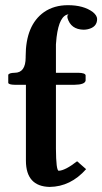

<svg xmlns="http://www.w3.org/2000/svg" viewBox="-20 -717 399 749"><path d="M198.2 -386.2V-137.2Q198.7 -51.8 209 -50.8Q234.4 -51.8 280.8 -87.9L315.9 -57.1Q255.4 11.2 173.8 12.2Q81.5 10.3 81.1 -89.8V-386.2H38.1Q13.2 -386.7 12.2 -394V-424.8Q14.6 -432.6 37.1 -433.1Q80.1 -433.1 80.1 -493.2V-494.1V-497.1Q80.1 -619.1 151.9 -669.9Q190.9 -696.8 245.1 -696.8Q306.2 -696.8 342.3 -669.9Q358.4 -656.7 358.9 -643.1Q358.9 -611.3 322.8 -603Q314 -601.1 306.2 -601.1Q256.3 -602.1 243.2 -647Q241.2 -658.7 248 -661.1Q211.4 -658.2 200.7 -571.8Q199.2 -558.1 198.2 -543.9V-433.1H285.2Q313 -432.6 314 -422.9V-402.8Q311.5 -386.7 270 -386.2Z"/></svg>

Font: Linux Libertine O
Style: Semibold
Weight: 700
Designer: Philipp H. Poll
Foundry: Philipp H. Poll
Version: Version 5.0.0